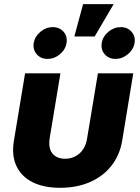

<svg xmlns="http://www.w3.org/2000/svg" viewBox="-20 -895 671 923"><path d="M269 7.8Q189.9 7.8 136 -19.5Q82 -46.9 58.6 -97.7Q35.2 -148.4 46.9 -218.8L100.6 -542.5H270.5L218.8 -230.5Q213.9 -199.2 221.2 -177.2Q228.5 -155.3 247.1 -143.6Q265.6 -131.8 292.5 -131.8Q320.3 -131.8 342.5 -143.6Q364.7 -155.3 379.4 -177.2Q394 -199.2 398.9 -230.5L450.7 -542.5H620.6L567.4 -218.8Q555.7 -148.9 515.4 -97.9Q475.1 -46.9 412.1 -19.5Q349.1 7.8 269 7.8ZM535.2 -611.8Q502.4 -611.8 483.2 -634.3Q463.9 -656.7 469.2 -688.5Q474.1 -719.7 501 -742.2Q527.8 -764.6 560.5 -764.6Q593.3 -764.6 612.5 -742.2Q631.8 -719.7 627 -688.5Q621.6 -656.7 594.7 -634.3Q567.9 -611.8 535.2 -611.8ZM208.5 -611.8Q175.8 -611.8 156.5 -634.3Q137.2 -656.7 142.1 -688.5Q147.5 -719.7 174.3 -742.2Q201.2 -764.6 233.4 -764.6Q266.1 -764.6 285.6 -742.2Q305.2 -719.7 299.8 -688.5Q294.9 -656.7 268.1 -634.3Q241.2 -611.8 208.5 -611.8ZM337.4 -719.7 379.4 -875H526.4L435.1 -719.7Z"/></svg>

Font: Inter 16pt ExtraBold
Style: Italic
Weight: 800
Italic angle: -9.3988°
Version: Version 4.001;git-66647c0bb